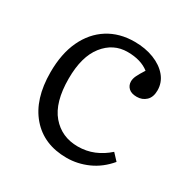

<svg xmlns="http://www.w3.org/2000/svg" viewBox="-128 -632 743 760"><g transform="rotate(30 243.5 -252.5)"><path d="M272 14Q168 14 108 -55.5Q48 -125 48 -248Q48 -333 76.5 -393.5Q105 -454 156.5 -486.5Q208 -519 277 -519Q326 -519 365.5 -503.5Q405 -488 428 -460.5Q451 -433 451 -397Q451 -366 434 -350Q417 -334 392 -334Q367 -334 354.5 -346Q342 -358 342 -376Q342 -388 348.5 -402Q355 -416 371 -441Q334 -470 273 -470Q208 -470 165.5 -416.5Q123 -363 123 -262Q123 -154 168.5 -100.5Q214 -47 288 -47Q327 -47 361 -61Q395 -75 424 -101L452 -71Q416 -28 369 -7Q322 14 272 14Z"/></g></svg>

Font: Literata 12pt Light
Style: Regular
Weight: 300
Designer: Latin by Veronika Burian and Jose Scaglione. Greek by Irene Vlachou. Cyrillic by Vera Evstafieva.
Foundry: TypeTogether
Version: Version 3.002